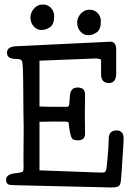

<svg xmlns="http://www.w3.org/2000/svg" viewBox="-20 -821 568 851"><path d="M115 -745Q115 -752 118 -761.5Q121 -771 128 -780Q135 -789 145.5 -795Q156 -801 171 -801Q191 -801 205.5 -786.5Q220 -772 220 -749Q220 -713 201.5 -700.5Q183 -688 164 -688Q144 -688 129.5 -704Q115 -720 115 -745ZM322 -722Q322 -729 325 -738.5Q328 -748 335 -757Q342 -766 352.5 -772Q363 -778 378 -778Q398 -778 412.5 -763.5Q427 -749 427 -726Q427 -690 408.5 -677.5Q390 -665 371 -665Q351 -665 336.5 -681Q322 -697 322 -722ZM357 -228Q357 -199 325 -199Q304 -199 299 -208Q290 -221 284 -278Q284 -281 271 -282H248Q232 -283 155 -281Q155 -178 155 -66L428 -56Q442 -56 444 -58Q451 -64 452 -75Q461 -154 462 -207Q462 -243 498 -243Q511 -243 520 -234Q528 -224 528 -209Q528 -194 524 -135Q520 -76 519 -60.5Q518 -45 516 -22Q514 1 503.5 5.5Q493 10 476 10Q264 5 52 0Q52 0 30 -1Q8 -1 7 -23Q6 -49 48 -53Q66 -55 76 -58Q84 -59 84 -71Q85 -74 84 -113Q85 -257 85 -258Q85 -258 84 -314Q83 -503 81 -526Q80 -548 75.5 -553.5Q71 -559 49 -560Q11 -560 11 -587Q11 -614 50 -616Q458 -635 466 -636Q495 -639 495 -600Q495 -600 495 -496Q495 -453 463 -453Q428 -453 428 -492Q428 -521 428 -554Q428 -559 419 -560Q419 -560 408 -562L155 -552Q155 -445 155 -349Q207 -347 231.5 -347.5Q256 -348 268.5 -347.5Q281 -347 284.5 -350.5Q288 -354 290 -399Q290 -410 297.5 -421.5Q305 -433 324 -433Q358 -433 357 -401L356 -315Z"/></svg>

Font: Scratch Savers
Style: Book
Weight: 400
Designer: Pablo Impallari, Rodrigo Fuenzalida, Brenda Gallo
Foundry: Pablo Impallari, Rodrigo Fuenzalida, Brenda Gallo
Version: Version 4.0b1